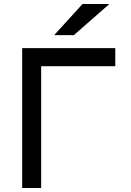

<svg xmlns="http://www.w3.org/2000/svg" viewBox="-20 -941 656 961"><path d="M91 0V-700H557V-609.5H186V0ZM251 -765 393 -921H527.5L349.5 -765Z"/></svg>

Font: Overpass Mono Medium
Style: Regular
Weight: 500
Monospace: yes
Designer: Delve Withrington, Dave Bailey
Foundry: Delve Fonts LLC
Version: Version 4.000